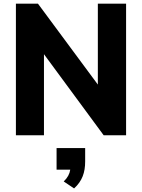

<svg xmlns="http://www.w3.org/2000/svg" viewBox="-20 -739 776 1049"><path d="M220.2 0V-442.9L546.4 0H668.9V-718.8H514.6V-276.9L187.5 -718.8H66.9V0ZM384.8 290.5C429.7 249.5 445.3 203.1 445.3 142.6V69.8H289.1V188H363.8C360.4 211.4 349.1 232.4 328.1 252.4Z"/></svg>

Font: Winston ExtraBold
Style: Regular
Weight: 800
Designer: Vernon Adams, Kim Jin-seong, David Berlow, Cristiano Sobral
Foundry: The Winston Project Authors
Version: Version 3.004